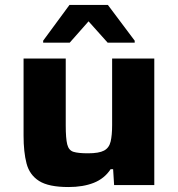

<svg xmlns="http://www.w3.org/2000/svg" viewBox="-20 -746 716 774"><path d="M256 8Q176 8 137.5 -16.5Q99 -41 87 -87Q75 -133 75 -199V-510H245V-241Q245 -188 251 -164Q257 -140 276 -134Q295 -128 335 -128Q379 -128 399.5 -139Q420 -150 426 -175.5Q432 -201 432 -242V-510H602V0H440L436 -64H426Q401 -26 358 -9Q315 8 256 8ZM154 -574V-582L260 -726H415L523 -582V-574H414L337 -660L261 -574Z"/></svg>

Font: Saira Expanded
Style: Bold
Weight: 700
Width: 7
Designer: Hector Gatti with collaboration of the Omnibus-Type team
Foundry: Omnibus-Type
Version: Version 1.100; ttfautohint (v1.8.3)